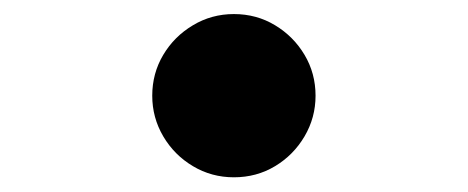

<svg xmlns="http://www.w3.org/2000/svg" viewBox="-20 -231 655 269"><path d="M193.3 -96.9Q193.3 -128.2 208.7 -154.1Q224.1 -180 250.3 -195.6Q276.4 -211.3 307.7 -211.3Q339.5 -211.3 365.4 -195.6Q391.3 -180 406.7 -154.1Q422.1 -128.2 422.1 -96.9Q422.1 -66.2 406.7 -40Q391.3 -13.8 365.4 1.8Q339.5 17.4 307.7 17.4Q276.4 17.4 250.3 1.8Q224.1 -13.8 208.7 -40Q193.3 -66.2 193.3 -96.9Z"/></svg>

Font: FiraCode Nerd Font Mono
Style: Bold
Weight: 700
Monospace: yes
Designer: Carrois Corporate, Edenspiekermann AG, Nikita Prokopov
Foundry: Carrois Corporate, Edenspiekermann AG, Nikita Prokopov
Version: Version 6.002;Nerd Fonts 3.3.0